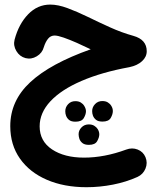

<svg xmlns="http://www.w3.org/2000/svg" viewBox="-20 -469 680 830"><path d="M197.3 -449.2Q231 -449.2 272.2 -433.8Q313.5 -418.5 360.1 -395.8Q406.7 -373 456.3 -350.6Q505.9 -328.1 556.6 -314Q614.3 -297.9 614.3 -247.6Q614.3 -223.1 594.2 -204.6Q574.2 -186 539.6 -178.7Q419.4 -156.7 332.3 -119.1Q245.1 -81.5 198.2 -31.5Q151.4 18.6 151.4 77.1Q151.4 141.1 204.8 176.8Q258.3 212.4 343.3 212.4Q431.2 212.4 525.4 177.7Q551.3 168 575.2 177.5Q599.1 187 608.9 210.4Q619.1 234.9 608.9 259.8Q598.6 284.7 574.2 295.9Q525.4 317.9 468.3 329.1Q411.1 340.3 354 340.3Q256.8 340.3 182.4 308.1Q107.9 275.9 66.2 216.6Q24.4 157.2 24.4 76.2Q24.4 -33.7 111.1 -114Q197.8 -194.3 372.1 -255.9Q343.3 -270 312.3 -283.7Q281.2 -297.4 255.4 -306.4Q229.5 -315.4 216.3 -315.4Q198.7 -315.4 187.5 -301.3Q176.3 -287.1 169.4 -265.1Q162.6 -239.7 138.9 -225.6Q115.2 -211.4 90.3 -217.8Q64.9 -224.6 50.8 -248.3Q36.6 -272 43 -297.4Q61 -365.2 101.6 -407.2Q142.1 -449.2 197.3 -449.2ZM378.4 11.2Q378.4 -5.9 390.9 -19Q403.3 -32.2 422.4 -32.2Q436.5 -32.2 446 -26.4Q455.6 -20.5 460.9 -11.7Q467.8 -1 467.8 11.2Q467.8 24.9 458.7 40.8Q449.7 56.6 422.9 56.6Q404.8 56.6 395.3 49.1Q385.7 41.5 381.8 30.8Q378.4 22 378.4 11.2ZM262.2 11.7Q262.2 -5.4 274.4 -18.6Q286.6 -31.7 305.7 -31.7Q319.8 -31.7 329.3 -25.9Q338.9 -20 344.2 -11.2Q351.6 1 351.6 11.7Q351.6 25.4 342.3 41.3Q333 57.1 306.2 57.1Q288.1 57.1 278.8 49.6Q269.5 42 265.6 31.2Q262.2 22.5 262.2 11.7ZM319.8 111.3Q319.8 94.7 332.3 81.8Q344.7 68.8 363.8 68.8Q377.9 68.8 387.5 74.7Q397 80.6 402.3 88.9Q409.2 100.1 409.2 111.8Q409.2 125 400.1 141.1Q391.1 157.2 364.3 157.2Q346.2 157.2 336.7 149.7Q327.1 142.1 323.2 131.3Q319.8 120.1 319.8 111.3Z"/></svg>

Font: Mikhak Bold
Style: Regular
Weight: 700
Designer: Amin Abedi
Version: Version 3.3